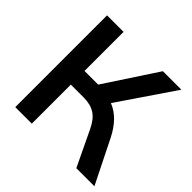

<svg xmlns="http://www.w3.org/2000/svg" viewBox="-176 -874 1043 1043"><g transform="rotate(45 345.0 -352.5)"><path d="M78 0V-705H205V-405H310L507 -705H649L430 -383Q472 -366 504 -333Q536 -300 561 -251L686 0H547L450 -203Q425 -256 390.5 -278Q356 -300 303 -300H205V0Z"/></g></svg>

Font: MulishBold
Style: Bold
Weight: 700
Designer: Vernon Adams
Foundry: Vernon Adams
Version: Version 3.602; ttfautohint (v1.8.3)